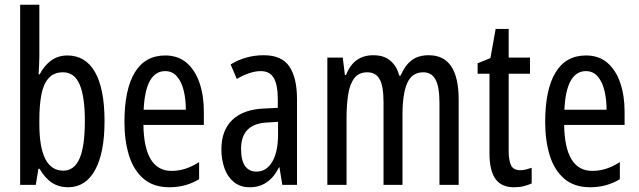

<svg xmlns="http://www.w3.org/2000/svg" viewBox="-20 -780 2695 810"><path d="M146 -543Q146 -527 145 -508Q144 -489 143 -466H147Q190 -546 264 -546Q341 -546 381 -475.5Q421 -405 421 -269Q421 -135 381 -62.5Q341 10 267 10Q229 10 199.5 -9Q170 -28 147 -68H142L131 0H65V-760H146ZM246 -475Q206 -475 184 -449Q162 -423 154 -378Q146 -333 146 -276V-257Q146 -60 247 -60Q293 -60 315.5 -111Q338 -162 338 -270Q338 -372 316 -423.5Q294 -475 246 -475Z M677 -546Q732 -546 768 -514.5Q804 -483 822 -429.5Q840 -376 840 -309V-253H585Q588 -59 704 -59Q733 -59 761.5 -68Q790 -77 820 -96V-24Q764 10 695 10Q627 10 585 -26.5Q543 -63 524 -125Q505 -187 505 -265Q505 -402 548.5 -474Q592 -546 677 -546ZM677 -480Q636 -480 613 -440Q590 -400 586 -317H764Q764 -361 755 -398Q746 -435 726.5 -457.5Q707 -480 677 -480Z M1093 -547Q1169 -547 1201 -499Q1233 -451 1233 -362V0H1171L1159 -74H1157Q1115 10 1034 10Q993 10 966 -12.5Q939 -35 926.5 -71.5Q914 -108 914 -150Q914 -230 960 -274Q1006 -318 1091 -322L1152 -325V-360Q1152 -422 1135 -451Q1118 -480 1080 -480Q1036 -480 979 -447L953 -508Q1016 -547 1093 -547ZM1105 -263Q997 -257 997 -152Q997 -103 1014 -79.5Q1031 -56 1062 -56Q1104 -56 1128.5 -97.5Q1153 -139 1153 -212V-266Z M1789 -547Q1915 -547 1915 -360V0H1834V-345Q1834 -415 1817 -445Q1800 -475 1766 -475Q1718 -475 1698 -429.5Q1678 -384 1678 -296V0H1598V-348Q1598 -417 1581.5 -446Q1565 -475 1530 -475Q1494 -475 1475 -450.5Q1456 -426 1449 -382Q1442 -338 1442 -281V0H1361V-537H1426L1435 -464H1440Q1472 -547 1555 -547Q1601 -547 1628 -523Q1655 -499 1664 -461H1670Q1689 -505 1717 -526Q1745 -547 1789 -547Z M2175 -62Q2187 -62 2199 -65Q2211 -68 2223 -72V-6Q2207 1 2189 5.5Q2171 10 2148 10Q2095 10 2070 -25.5Q2045 -61 2045 -133V-469H1995V-513L2049 -535L2071 -658H2126V-537H2216V-469H2126V-143Q2126 -103 2136 -82.5Q2146 -62 2175 -62Z M2452 -546Q2507 -546 2543 -514.5Q2579 -483 2597 -429.5Q2615 -376 2615 -309V-253H2360Q2363 -59 2479 -59Q2508 -59 2536.5 -68Q2565 -77 2595 -96V-24Q2539 10 2470 10Q2402 10 2360 -26.5Q2318 -63 2299 -125Q2280 -187 2280 -265Q2280 -402 2323.5 -474Q2367 -546 2452 -546ZM2452 -480Q2411 -480 2388 -440Q2365 -400 2361 -317H2539Q2539 -361 2530 -398Q2521 -435 2501.5 -457.5Q2482 -480 2452 -480Z"/></svg>

Font: Noto Sans Myanmar ExtraCondensed
Style: Regular
Weight: 400
Width: 2
Designer: Monotype Design Team
Foundry: Monotype Imaging Inc.
Version: Version 2.107; ttfautohint (v1.8.4.7-5d5b)